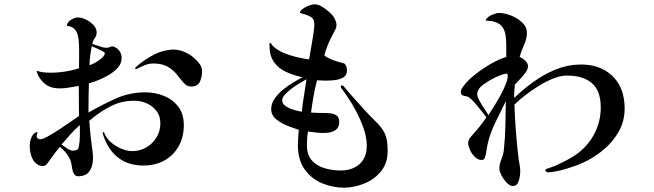

<svg xmlns="http://www.w3.org/2000/svg" viewBox="-20 -821 3040 892"><path d="M351 -240Q329 -221 307.5 -197Q286 -173 266 -150Q274 -144 290 -132.5Q306 -121 318 -121Q328 -121 336.5 -124.5Q345 -128 346 -139Q351 -163 351 -189Q351 -215 351 -240ZM467 -575Q464 -580 451.5 -586Q439 -592 425.5 -598Q412 -604 406 -606Q402 -584 399 -562Q396 -540 396 -518Q406 -521 422.5 -530Q439 -539 453 -551.5Q467 -564 467 -575ZM834 -239Q834 -184 810 -141.5Q786 -99 744 -75.5Q702 -52 646 -52Q580 -52 534.5 -84.5Q489 -117 465 -178Q463 -183 460.5 -190.5Q458 -198 457 -203Q456 -206 459 -207Q462 -208 463 -206Q466 -199 469.5 -192.5Q473 -186 477 -180Q495 -155 529 -137Q563 -119 594 -119Q630 -119 659.5 -136Q689 -153 707 -182.5Q725 -212 725 -248Q725 -282 707.5 -305Q690 -328 662.5 -340.5Q635 -353 604 -353Q543 -353 491.5 -326Q440 -299 395 -260Q397 -225 401 -188.5Q405 -152 410 -117Q414 -91 410.5 -65Q407 -39 392 -21Q377 -3 345 -2Q331 -2 324.5 -12Q318 -22 316 -34Q313 -61 306.5 -77.5Q300 -94 289 -108Q278 -122 258 -139Q251 -131 239 -115Q227 -99 215.5 -83Q204 -67 198 -59Q191 -50 179 -50Q166 -50 156.5 -55.5Q147 -61 139 -70Q129 -84 123.5 -103Q118 -122 118 -141Q118 -164 126.5 -183.5Q135 -203 150 -207Q157 -208 153 -201Q152 -197 151 -194Q150 -191 150 -189Q152 -174 167 -174Q178 -174 202.5 -187.5Q227 -201 256 -220Q285 -239 310 -256.5Q335 -274 347 -282Q347 -317 346.5 -352Q346 -387 346 -422Q324 -418 296.5 -413.5Q269 -409 243 -411Q217 -413 196 -426Q180 -437 166.5 -455.5Q153 -474 150 -493Q166 -486 192.5 -484Q219 -482 248.5 -484.5Q278 -487 304.5 -492.5Q331 -498 347 -504Q347 -523 347.5 -552.5Q348 -582 347 -611Q346 -640 342 -656Q332 -697 291 -701Q291 -711 298 -719Q305 -727 313 -731Q320 -735 327 -737.5Q334 -740 341 -740Q358 -740 378.5 -730.5Q399 -721 414 -705Q429 -689 429 -670Q429 -655 420 -643Q411 -631 409 -617Q423 -613 442 -606Q461 -599 474 -599Q484 -599 493 -603.5Q502 -608 512 -603Q545 -587 545 -550Q545 -527 528.5 -508Q512 -489 487.5 -474Q463 -459 437.5 -449Q412 -439 393 -434Q392 -400 391.5 -366.5Q391 -333 391 -298Q453 -334 517.5 -363Q582 -392 655 -392Q702 -392 743 -375Q784 -358 809 -324.5Q834 -291 834 -239ZM919 -490Q919 -465 909 -442Q899 -419 868 -419Q849 -419 834.5 -435Q820 -451 803.5 -472.5Q787 -494 761 -510Q735 -526 692 -526Q681 -526 669.5 -523.5Q658 -521 647 -516Q640 -513 633 -509.5Q626 -506 618 -502Q611 -499 608.5 -501.5Q606 -504 610 -508Q615 -513 620.5 -517.5Q626 -522 626 -522Q658 -548 695 -567Q732 -586 772 -590Q812 -594 851 -573Q865 -566 881 -552.5Q897 -539 908 -523Q919 -507 919 -490Z M1404 -453Q1394 -447 1375 -436Q1356 -425 1337 -411Q1318 -397 1304.5 -382.5Q1291 -368 1291 -355Q1291 -338 1308.5 -327Q1326 -316 1347.5 -310Q1369 -304 1382 -302Q1386 -340 1392.5 -378Q1399 -416 1404 -453ZM1781 -119Q1781 -65 1752 -27.5Q1723 10 1676.5 30Q1630 50 1579 51Q1526 51 1476.5 30.5Q1427 10 1395.5 -34Q1364 -78 1364 -146Q1364 -164 1365.5 -182Q1367 -200 1368 -218Q1346 -225 1316 -236.5Q1286 -248 1263 -267Q1240 -286 1240 -314Q1240 -339 1255 -361.5Q1270 -384 1293 -403Q1316 -422 1341 -437Q1366 -452 1385 -462Q1344 -471 1309 -487Q1274 -503 1253 -532.5Q1232 -562 1232 -610Q1232 -612 1232 -615.5Q1232 -619 1233 -620Q1235 -625 1241 -616.5Q1247 -608 1249 -606Q1268 -588 1297.5 -575.5Q1327 -563 1359 -555.5Q1391 -548 1416 -545Q1422 -583 1429 -620.5Q1436 -658 1440 -696Q1443 -732 1424 -742.5Q1405 -753 1376 -760Q1375 -760 1374 -762Q1373 -764 1374 -766Q1382 -780 1404.5 -790.5Q1427 -801 1443 -801Q1458 -801 1477 -789.5Q1496 -778 1512.5 -762.5Q1529 -747 1535 -734Q1549 -706 1539 -686Q1529 -666 1517 -643Q1498 -606 1487 -564Q1495 -556 1512.5 -548Q1530 -540 1549.5 -534.5Q1569 -529 1580 -526Q1587 -519 1589.5 -510.5Q1592 -502 1592 -493Q1592 -472 1576 -462Q1560 -452 1536.5 -449Q1513 -446 1490 -446.5Q1467 -447 1453 -448Q1443 -411 1436.5 -373.5Q1430 -336 1425 -298Q1441 -297 1456.5 -296.5Q1472 -296 1487 -296Q1502 -296 1518 -294Q1534 -292 1545 -283.5Q1556 -275 1556 -255Q1556 -229 1540 -217.5Q1524 -206 1500 -204Q1476 -202 1451.5 -205Q1427 -208 1411 -210Q1408 -194 1407 -178.5Q1406 -163 1406 -147Q1406 -101 1429 -75.5Q1452 -50 1488 -39.5Q1524 -29 1563 -29Q1617 -29 1650.5 -59Q1684 -89 1684 -144Q1684 -182 1669.5 -224Q1655 -266 1633.5 -306Q1612 -346 1591 -376Q1590 -378 1583.5 -387Q1577 -396 1571 -404.5Q1565 -413 1564 -413Q1562 -421 1565.5 -423.5Q1569 -426 1575 -422Q1577 -421 1578.5 -419Q1580 -417 1581 -415Q1590 -404 1599.5 -393Q1609 -382 1619 -371Q1644 -343 1669.5 -314.5Q1695 -286 1722 -260Q1746 -237 1758.5 -217.5Q1771 -198 1776 -175.5Q1781 -153 1781 -119Z M2336 -479Q2325 -479 2305 -471.5Q2285 -464 2264 -452.5Q2243 -441 2226 -428.5Q2209 -416 2204 -406Q2197 -394 2197 -383Q2197 -372 2207.5 -353Q2218 -334 2230.5 -315.5Q2243 -297 2249 -286Q2259 -301 2274 -325Q2289 -349 2304 -376Q2319 -403 2329 -428Q2339 -453 2339 -471ZM2882 -317Q2882 -258 2854.5 -209.5Q2827 -161 2783 -124.5Q2739 -88 2688 -65Q2655 -50 2613.5 -37.5Q2572 -25 2537 -21Q2536 -21 2530 -20.5Q2524 -20 2523 -21Q2516 -23 2514 -27.5Q2512 -32 2519 -36Q2522 -38 2530 -40Q2538 -43 2546.5 -46Q2555 -49 2563 -52Q2586 -63 2608.5 -74.5Q2631 -86 2652 -100Q2708 -138 2739.5 -196Q2771 -254 2771 -322Q2771 -399 2730 -434.5Q2689 -470 2614 -470Q2585 -470 2551 -456.5Q2517 -443 2483 -422Q2449 -401 2419.5 -378Q2390 -355 2370 -335Q2372 -271 2377 -207Q2382 -143 2390 -79Q2392 -66 2394.5 -52.5Q2397 -39 2397 -25Q2397 -15 2394.5 1.5Q2392 18 2385 30.5Q2378 43 2363 43Q2349 43 2334.5 28Q2320 13 2310 -6Q2300 -25 2300 -38Q2300 -58 2309.5 -81.5Q2319 -105 2321 -127Q2327 -183 2328 -239.5Q2329 -296 2330 -351Q2307 -305 2281.5 -252.5Q2256 -200 2245 -150Q2243 -140 2241.5 -130Q2240 -120 2238 -109Q2236 -98 2232 -87Q2228 -76 2213 -78Q2198 -80 2185 -93Q2172 -106 2164 -123.5Q2156 -141 2155 -155Q2155 -169 2164 -181Q2168 -187 2173 -192Q2178 -197 2182 -202Q2198 -220 2212.5 -238.5Q2227 -257 2240 -276Q2232 -287 2217 -305.5Q2202 -324 2187 -341.5Q2172 -359 2161 -367Q2153 -373 2147 -373.5Q2141 -374 2132 -377Q2121 -380 2121 -394Q2121 -404 2128.5 -414Q2136 -424 2141 -431Q2161 -455 2194.5 -480.5Q2228 -506 2265 -527Q2302 -548 2332 -556V-607Q2332 -630 2329.5 -652.5Q2327 -675 2316 -693Q2305 -711 2279 -719Q2269 -723 2259.5 -723.5Q2250 -724 2239 -725Q2235 -727 2237 -729Q2244 -741 2261 -750Q2268 -753 2279 -757Q2290 -761 2297 -761Q2322 -761 2352.5 -749.5Q2383 -738 2405.5 -717Q2428 -696 2428 -667Q2428 -642 2414.5 -612Q2401 -582 2394 -556Q2407 -552 2420 -539.5Q2433 -527 2433 -513Q2433 -500 2421.5 -484Q2410 -468 2395.5 -453Q2381 -438 2372 -428Q2371 -413 2369.5 -397.5Q2368 -382 2369 -366Q2408 -404 2456 -439Q2504 -474 2557.5 -496.5Q2611 -519 2667 -521Q2764 -525 2823 -470Q2882 -415 2882 -317Z"/></svg>

Font: Kaisei Tokumin
Style: Regular
Weight: 400
Designer: Font-Kai, 金井和夫
Foundry: KAZUO KANAI
Version: Version 5.003